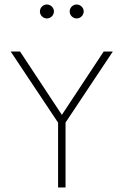

<svg xmlns="http://www.w3.org/2000/svg" viewBox="-20 -821 541 841"><path d="M185.5 -740.2C201.7 -740.2 216.3 -753.9 216.3 -771C216.3 -787.6 201.7 -801.3 185.5 -801.3C168.9 -801.3 154.8 -787.6 154.8 -771C154.8 -753.9 168.9 -740.2 185.5 -740.2ZM315.9 -740.2C332 -740.2 346.7 -753.9 346.7 -771C346.7 -787.6 332 -801.3 315.9 -801.3C299.3 -801.3 285.2 -787.6 285.2 -771C285.2 -753.9 299.3 -740.2 315.9 -740.2ZM234.4 0H267.1V-284.2L474.1 -595.2H434.1L251 -317.9L67.9 -595.2H26.9L234.4 -283.7Z"/></svg>

Font: Now ExtraLight
Style: Regular
Weight: 200
Designer: Alfredo Marco Pradil
Foundry: Alfredo Marco Pradil
Version: Version 1.200;hotconv 1.0.109;makeotfexe 2.5.65596